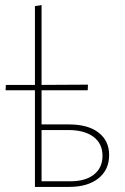

<svg xmlns="http://www.w3.org/2000/svg" viewBox="-20 -733 489 753"><path d="M251 -245Q325 -245 366.5 -213Q408 -181 408 -125Q408 -67 366 -33.5Q324 0 251 0H117V-379H2L3 -400H117V-709L143 -713V-400L325 -401L324 -379H143V-245ZM256 -22Q315 -22 348.5 -48.5Q382 -75 382 -122Q382 -170 346.5 -196.5Q311 -223 248 -223H143V-22Z"/></svg>

Font: EauTestText Extralight
Style: Italic
Weight: 250
Italic angle: -12°
Designer: Christian Thalmann (Catharsis Fonts)
Version: Version 0.001;PS 000.001;hotconv 1.0.88;makeotf.lib2.5.64775